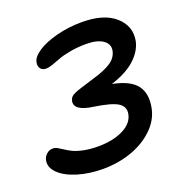

<svg xmlns="http://www.w3.org/2000/svg" viewBox="-124 -794 844 889"><g transform="rotate(-20 298.5 -349.5)"><path d="M235.8 -13.2Q168.5 -13.2 111.3 -30.5Q54.2 -47.9 23.7 -77.6Q-6.8 -107.4 0 -141.1Q2.9 -157.7 16.4 -169.9Q29.8 -182.1 47.9 -182.1Q59.1 -182.1 70.8 -175.5Q82.5 -168.9 96.2 -159.7Q109.9 -150.4 128.2 -141.4Q146.5 -132.3 178.2 -125.7Q210 -119.1 250 -119.1Q321.8 -119.1 372.1 -143.6Q422.4 -168 431.2 -211.9Q438 -247.1 408 -266.6Q377.9 -286.1 293 -298.8Q245.1 -305.2 223.9 -320.1Q202.6 -335 207 -357.9Q210 -370.1 216.8 -377.2Q223.6 -384.3 237.8 -390.1Q251.5 -396.5 335.9 -421.9Q393.6 -438.5 425 -459.2Q456.5 -480 462.9 -513.2Q468.8 -544.4 440.7 -564.2Q412.6 -584 357.9 -584Q315.4 -584 278.1 -577.1Q240.7 -570.3 220 -562Q199.2 -553.7 179 -546.9Q158.7 -540 146 -540Q127.4 -540 118.7 -552.5Q109.9 -564.9 113.8 -583Q118.2 -607.4 153.3 -631.1Q188.5 -654.8 248 -670.4Q307.6 -686 374 -686Q482.4 -686 537.4 -637.2Q592.3 -588.4 579.1 -518.1Q569.3 -471.7 526.9 -432.6Q484.4 -393.6 407.2 -369.1Q492.7 -352.5 524.2 -311Q555.7 -269.5 542 -201.2Q530.8 -144.5 484.6 -101.1Q438.5 -57.6 373.3 -35.4Q308.1 -13.2 235.8 -13.2Z"/></g></svg>

Font: Shantell Sans Irregular
Style: Italic
Weight: 500
Italic angle: -11.31°
Designer: Stephen Nixon, Anya Danilova, Shantell Martin
Foundry: Arrow Type
Version: Version 1.006;[9816181b4]